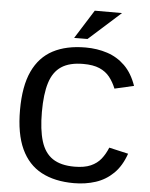

<svg xmlns="http://www.w3.org/2000/svg" viewBox="-61 -980 813 1041"><g transform="rotate(5 345.0 -459.5)"><path d="M380.4 11.7Q275.9 11.7 203.4 -26.9Q130.9 -65.4 93 -147.2Q55.2 -229 55.2 -358.4Q55.2 -488.3 93 -569.3Q130.9 -650.4 203.4 -688.5Q275.9 -726.6 380.4 -726.6Q443.4 -726.6 498.3 -708.7Q553.2 -690.9 594.7 -650.4Q636.2 -609.9 659.7 -542L555.2 -518.1Q541 -553.2 519.8 -580.1Q498.5 -606.9 464.1 -621.8Q429.7 -636.7 375.5 -636.7Q300.8 -636.7 256.6 -607.4Q212.4 -578.1 193.4 -516.8Q174.3 -455.6 174.3 -358.4Q174.3 -261.7 193.4 -199.5Q212.4 -137.2 256.6 -107.4Q300.8 -77.6 375.5 -77.6Q429.7 -77.6 464.1 -92.8Q498.5 -107.9 519.8 -134.8Q541 -161.6 555.2 -196.8L659.7 -172.9Q636.2 -105 594.7 -64.5Q553.2 -23.9 498.3 -6.1Q443.4 11.7 380.4 11.7ZM386.2 -773.4 313.5 -772.9 412.1 -929.7H560.5Z"/></g></svg>

Font: Pontano Sans
Style: Bold
Weight: 700
Designer: Vernon Adams
Foundry: Vernon Adams
Version: Version 2.001